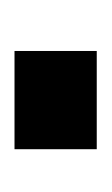

<svg xmlns="http://www.w3.org/2000/svg" viewBox="34 -184 150 258"><g transform="rotate(-90 109.0 -55.0)"><path d="M37.5 -110.5V0H169.5V-110.5Z"/></g></svg>

Font: Anybody UltraCondensed Thin SemiBold
Style: Regular
Weight: 600
Version: Version 1.111